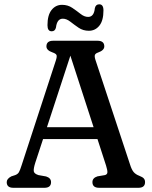

<svg xmlns="http://www.w3.org/2000/svg" viewBox="-20 -894 723 914"><path d="M223 -27Q223 0 191.5 0H43.5Q12 0 12 -27Q12 -43 34 -54.5L52.5 -60.5Q64.5 -65 70 -74.2Q75.5 -83.5 83.5 -109L246 -606.5Q252 -625 249 -632Q246 -639 230 -644.5Q201 -654.5 201 -673Q201 -700 233 -700H444.5Q476.5 -700 476.5 -673Q476.5 -654.5 447 -644Q435 -640 432 -633Q429 -626 434 -610L598.5 -112.5Q606.5 -86.5 616.2 -75Q626 -63.5 643.5 -57Q659 -51 664.8 -44.2Q670.5 -37.5 670.5 -27Q670.5 0 639 0H452Q420 0 420 -27Q420 -47 444 -54.5L479.5 -60.5Q490.5 -63.5 491.2 -73.2Q492 -83 485 -105.5L444 -232H185L147.5 -118Q139 -90.5 140.8 -78.8Q142.5 -67 163 -60.5L199.5 -54Q223 -46.5 223 -27ZM203.5 -288.5H425.5L315 -629ZM403 -747.5Q375.5 -747.5 354.2 -762Q333 -776.5 314.8 -790.8Q296.5 -805 279 -805Q251.5 -805 246.5 -763.5Q242.5 -745 226 -745Q206 -745 206 -774Q206 -822 225.5 -846.5Q245 -871 275.5 -871Q303 -871 324.2 -856.5Q345.5 -842 363.5 -827.8Q381.5 -813.5 399.5 -813.5Q427.5 -813.5 431.5 -855Q435.5 -873.5 452.5 -873.5Q472.5 -873.5 472.5 -844.5Q472.5 -796 453 -771.8Q433.5 -747.5 403 -747.5Z"/></svg>

Font: Fraunces 72pt SuperSoft
Style: Regular
Weight: 400
Version: Version 1.000;[b76b70a41]